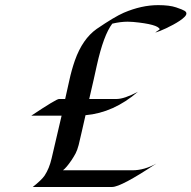

<svg xmlns="http://www.w3.org/2000/svg" viewBox="-20 -744 762 764"><path d="M104.5 -283.7Q204.1 -350.1 214.8 -350.1H239.3Q247.6 -385.7 256.1 -425.3Q264.6 -464.8 277.8 -502.9Q308.1 -588.9 364.7 -628.9Q435.5 -677.2 472.7 -693.4Q543.5 -723.6 609.4 -723.6Q654.3 -723.6 680.9 -714.6Q707.5 -705.6 714.6 -700.9Q721.7 -696.3 721.7 -690.2Q721.7 -684.1 714.1 -676.5Q706.5 -668.9 694.8 -661.1Q683.1 -653.3 668.7 -645.5Q654.3 -637.7 640.6 -631.3Q613.3 -618.7 599.1 -614.7V-615.7L615.7 -627.4Q608.9 -647.5 509.8 -656.7Q499.5 -657.7 488.3 -657.7Q460 -657.7 426.8 -649.9Q392.1 -604.5 365.2 -483.4Q358.9 -453.1 353 -428.2L335 -350.1H443.4Q474.6 -350.1 528.8 -378.9Q432.1 -295.4 320.3 -285.6Q312.5 -252.9 305.4 -220.2Q298.3 -187.5 293 -167Q287.6 -146.5 280.8 -133.5Q273.9 -120.6 265.1 -107.4Q244.6 -77.1 230.5 -66.4H506.8Q554.2 -66.4 602.1 -93.3Q461.9 0 426.3 0H110.4Q145.5 -27.8 157.2 -44.9Q176.3 -73.7 185.5 -114.3L225.1 -283.7Z"/></svg>

Font: Fondamento
Style: Italic
Weight: 400
Italic angle: -12°
Version: Version 1.000